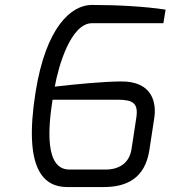

<svg xmlns="http://www.w3.org/2000/svg" viewBox="-20 -758 691 778"><path d="M193 -354H456C519 -354 542 -340 532 -279L513 -154C502 -83 443 -71 410 -71H261C161 -71 175 -240 193 -354ZM124 -384C74 -69 158 0 253 0H400C494 0 567 -36 585 -148L605 -279C614 -335 603 -430 468 -428C394 -427 289 -417 202 -407C217 -491 267 -664 353 -664H642L651 -719C566 -732 453 -738 352 -738C269 -738 166 -649 124 -384Z"/></svg>

Font: Exo
Style: Regular Italic
Weight: 400
Designer: Natanael Gama
Version: Version 1.00